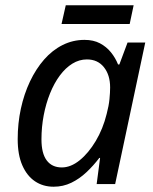

<svg xmlns="http://www.w3.org/2000/svg" viewBox="-20 -697 581 727"><path d="M183 10Q143 10 112.5 -10.5Q82 -31 64.5 -71Q47 -111 47 -170Q47 -230 59 -285.5Q71 -341 93.5 -388.5Q116 -436 147 -471.5Q178 -507 217 -526.5Q256 -546 300 -546Q334 -546 358.5 -533Q383 -520 400 -499Q417 -478 427 -453H432L463 -536H530L416 0H346L359 -99H356Q334 -70 307.5 -45Q281 -20 250 -5Q219 10 183 10ZM214 -63Q248 -63 281.5 -90Q315 -117 342.5 -163Q370 -209 384 -266Q392 -296 394.5 -321.5Q397 -347 397 -366Q397 -413 373.5 -442.5Q350 -472 309 -472Q280 -472 254 -456Q228 -440 206.5 -411Q185 -382 169.5 -343.5Q154 -305 145.5 -260.5Q137 -216 137 -169Q137 -116 157 -89.5Q177 -63 214 -63ZM213 -606 229 -677H486L471 -606Z"/></svg>

Font: Noto Sans Display
Style: Italic
Weight: 400
Italic angle: -12°
Designer: Monotype Design Team
Foundry: Monotype Imaging Inc.
Version: Version 2.003